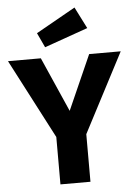

<svg xmlns="http://www.w3.org/2000/svg" viewBox="-71 -1024 758 1072"><g transform="rotate(-5 308.0 -488.5)"><path d="M391.8 -266.7V0H223.6V-265.6L-8.2 -710.8H175.9L310.8 -404.6L446.7 -710.8H623.6ZM387.7 -976.9 448.7 -856.4 205.1 -770.3 166.7 -852.3Z"/></g></svg>

Font: Fira Code
Style: Bold
Weight: 700
Monospace: yes
Designer: Carrois Corporate, Edenspiekermann AG, Nikita Prokopov
Foundry: Carrois Corporate, Edenspiekermann AG, Nikita Prokopov
Version: Version 6.000; ttfautohint (v1.8.2) -l 8 -r 50 -G 200 -x 14 